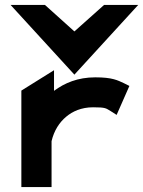

<svg xmlns="http://www.w3.org/2000/svg" viewBox="-20 -762 583 782"><path d="M485 -423C459 -435 438 -447 368 -447C297 -447 243 -424 200 -392V-476L67 -393V0H190V-187C200 -230 222 -264 250 -287C275 -308 311 -325 359 -325C411 -325 411 -321 430 -310L455 -294L507 -412ZM283 -458 543 -742H404L283 -634L163 -742H23Z"/></svg>

Font: Charger
Style: Hemi
Weight: 900
Designer: Jasper
Foundry: Cannot Into Space Fonts
Version: Version 0.99